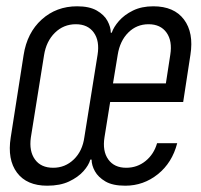

<svg xmlns="http://www.w3.org/2000/svg" viewBox="-20 -580 640 610"><path d="M130 10Q65 10 34 -31.5Q3 -73 14 -143L55 -405Q66 -476 112.5 -518Q159 -560 225 -560Q264 -560 287.5 -546.5Q311 -533 321.5 -513.5Q332 -494 332 -476H335Q341 -494 358 -513.5Q375 -533 402.5 -546.5Q430 -560 467 -560Q533 -560 564.5 -518Q596 -476 585 -406L562 -256H330L312 -144Q305 -100 324 -73.5Q343 -47 381 -47Q416 -47 442.5 -68.5Q469 -90 479 -125H543Q527 -63 481.5 -26.5Q436 10 378 10Q338 10 315 -3.5Q292 -17 281.5 -36Q271 -55 271 -73H267Q262 -55 245 -36Q228 -17 199.5 -3.5Q171 10 130 10ZM149 -47Q187 -47 214.5 -73.5Q242 -100 248 -144L290 -406Q297 -450 278 -476.5Q259 -503 221 -503Q182 -503 154.5 -476Q127 -449 120 -405L78 -143Q72 -100 91 -73.5Q110 -47 149 -47ZM339 -315H507L521 -406Q528 -450 509 -476.5Q490 -503 452 -503Q414 -503 387.5 -476.5Q361 -450 354 -406Z"/></svg>

Font: NKDuy Mono ExtraLight
Style: Italic
Weight: 200
Italic angle: -9°
Monospace: yes
Designer: NKDuy
Foundry: NKDuy
Version: Version 2.251; ttfautohint (v1.8.4.7-5d5b)